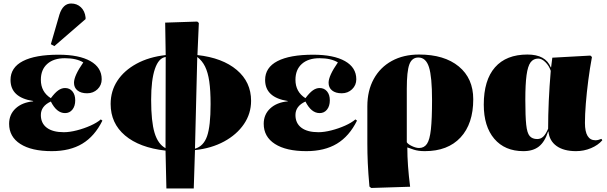

<svg xmlns="http://www.w3.org/2000/svg" viewBox="-20 -848 3459 1095"><path d="M275 14Q160 14 96 -27Q32 -68 32 -142Q32 -195 69 -229.5Q106 -264 169 -270V-272Q40 -292 40 -392Q40 -463 110.5 -499.5Q181 -536 314 -536Q431 -536 495.5 -499.5Q560 -463 560 -396Q560 -362 536 -339Q512 -316 477 -316Q442 -316 422 -332Q402 -348 402 -376Q402 -416 455 -492Q416 -516 350 -516Q286 -516 249.5 -483.5Q213 -451 213 -393Q213 -324 270 -288Q293 -319 312 -332.5Q331 -346 351 -346Q377 -346 393 -327Q409 -308 409 -276Q409 -243 393 -223Q377 -203 351 -203Q303 -203 270 -269Q213 -243 213 -192Q213 -145 247 -119.5Q281 -94 344 -94Q377 -94 418 -104.5Q459 -115 496 -131.5Q533 -148 555 -167L564 -160Q520 -71 449.5 -28.5Q379 14 275 14ZM290 -585 270 -596 319 -765Q339 -828 386 -828Q419 -828 441.5 -806.5Q464 -785 468 -749V-739Z M929 227 924 11Q775 -6 693 -75.5Q611 -145 611 -255Q611 -329 649.5 -387.5Q688 -446 758.5 -484.5Q829 -523 925 -534L922 -719L1105 -725L1114 -717L1106 -534Q1249 -518 1330.5 -449Q1412 -380 1412 -273Q1412 -200 1371 -140Q1330 -80 1258 -41Q1186 -2 1092 8L1085 227ZM924 -3 925 -523Q885 -518 863.5 -455Q842 -392 842 -279Q842 -155 861.5 -90.5Q881 -26 924 -3ZM1092 0Q1141 -14 1161 -71.5Q1181 -129 1181 -254Q1181 -332 1173.5 -383.5Q1166 -435 1149.5 -468.5Q1133 -502 1105 -523Z M1727 14Q1612 14 1548 -27Q1484 -68 1484 -142Q1484 -195 1521 -229.5Q1558 -264 1621 -270V-272Q1492 -292 1492 -392Q1492 -463 1562.5 -499.5Q1633 -536 1766 -536Q1883 -536 1947.5 -499.5Q2012 -463 2012 -396Q2012 -362 1988 -339Q1964 -316 1929 -316Q1894 -316 1874 -332Q1854 -348 1854 -376Q1854 -416 1907 -492Q1868 -516 1802 -516Q1738 -516 1701.5 -483.5Q1665 -451 1665 -393Q1665 -324 1722 -288Q1745 -319 1764 -332.5Q1783 -346 1803 -346Q1829 -346 1845 -327Q1861 -308 1861 -276Q1861 -243 1845 -223Q1829 -203 1803 -203Q1755 -203 1722 -269Q1665 -243 1665 -192Q1665 -145 1699 -119.5Q1733 -94 1796 -94Q1829 -94 1870 -104.5Q1911 -115 1948 -131.5Q1985 -148 2007 -167L2016 -160Q1972 -71 1901.5 -28.5Q1831 14 1727 14Z M2097 224 2087 216Q2080 139 2077.5 82Q2075 25 2075 -29V-242Q2075 -331 2111.5 -397.5Q2148 -464 2214.5 -500.5Q2281 -537 2370 -537Q2514 -537 2596.5 -469Q2679 -401 2679 -282Q2679 -142 2606.5 -64Q2534 14 2403 14Q2365 14 2340 5.5Q2315 -3 2304 -7H2303Q2303 92 2319 217ZM2370 -4Q2399 -4 2415 -27.5Q2431 -51 2437.5 -110.5Q2444 -170 2444 -277Q2444 -410 2426.5 -465Q2409 -520 2366 -520Q2329 -520 2314.5 -480.5Q2300 -441 2300 -342V-37Q2306 -26 2329 -15Q2352 -4 2370 -4Z M2965 14Q2859 14 2799 -56.5Q2739 -127 2739 -251Q2739 -391 2803 -464Q2867 -537 2988 -537Q3092 -537 3121 -464H3123L3130 -519L3347 -531L3356 -523Q3344 -459 3335 -389.5Q3326 -320 3321 -257Q3316 -194 3316 -147Q3316 -48 3376 -48Q3391 -48 3410 -56L3415 -48Q3391 -20 3350.5 -3Q3310 14 3265 14Q3195 14 3154 -15.5Q3113 -45 3108 -98H3106Q3087 -39 3053.5 -12.5Q3020 14 2965 14ZM3044 -55Q3064 -55 3078.5 -69Q3093 -83 3106 -114Q3106 -267 3121 -444Q3112 -472 3091 -493Q3070 -514 3050 -514Q3022 -514 3006 -492.5Q2990 -471 2983 -419.5Q2976 -368 2976 -279Q2976 -185 2981 -137Q2986 -89 3001 -72Q3016 -55 3044 -55Z"/></svg>

Font: Literata 72pt Black
Style: Regular
Weight: 900
Designer: Latin by Veronika Burian and Jose Scaglione. Greek by Irene Vlachou. Cyrillic by Vera Evstafieva.
Foundry: TypeTogether
Version: Version 3.002